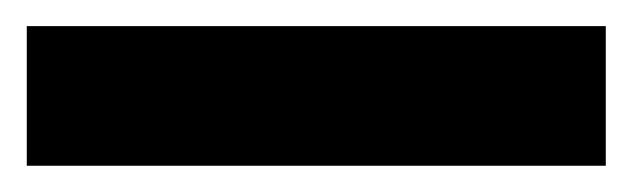

<svg xmlns="http://www.w3.org/2000/svg" viewBox="-20 -20 485 147"><path d="M443.8 0V106.9H0.5V0Z"/></svg>

Font: Vazirmatn RD UI
Style: Bold
Weight: 700
Designer: Saber Rastikerdar
Foundry: Saber Rastikerdar
Version: Version 33.003